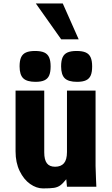

<svg xmlns="http://www.w3.org/2000/svg" viewBox="-20 -1068 640 1098"><path d="M69 -202.5V-550H233V-196.5Q233 -154.5 248 -134.5Q263 -114.5 295 -114.5Q328.5 -114.5 345.8 -134.5Q363 -154.5 363 -198.5V-550H526.5V-119Q526.5 -99 529 -45Q530 -28 531 0H363L359 -43Q339.5 -18.5 324.5 -7.8Q309.5 3 288.8 6.2Q268 9.5 226 9.5Q188.5 9.5 152.2 -16Q116 -41.5 92.5 -89.8Q69 -138 69 -202.5ZM92 -688.5Q92 -721.5 100.8 -740.5Q109.5 -759.5 128.8 -768Q148 -776.5 180.5 -776.5Q213.5 -776.5 232.8 -768Q252 -759.5 260.8 -740.2Q269.5 -721 269.5 -688.5Q269.5 -655.5 261.2 -636.5Q253 -617.5 234.2 -608.8Q215.5 -600 183 -600Q134 -600 113 -620.2Q92 -640.5 92 -688.5ZM329.5 -688.5Q329.5 -721.5 338.2 -740.5Q347 -759.5 366.2 -768Q385.5 -776.5 418 -776.5Q451 -776.5 470.2 -768Q489.5 -759.5 498.2 -740.2Q507 -721 507 -688.5Q507 -655.5 498.8 -636.5Q490.5 -617.5 471.8 -608.8Q453 -600 420.5 -600Q371.5 -600 350.5 -620.2Q329.5 -640.5 329.5 -688.5ZM185 -1048H339L430 -843H330Z"/></svg>

Font: JuliaMono Black
Style: Regular
Weight: 900
Monospace: yes
Designer: cormullion
Foundry: corm
Version: Version 0.054; ttfautohint (v1.8.4)